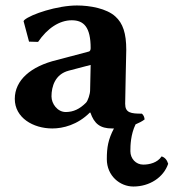

<svg xmlns="http://www.w3.org/2000/svg" viewBox="-20 -459 634 701"><path d="M594 139C590 126 583 116 570 112C555 135 526 142 503 142C476 142 456 120 456 93C456 72 457 32 475 -5C487 -10 499 -16 508 -23C507 -32 504 -39 498 -44C458 -44 437 -47 437 -80C437 -109 441 -266 441 -277C441 -337 429 -374 401 -399C369 -428 309 -439 261 -439C189 -439 93 -407 69 -386L66 -382L86 -307L119 -306C153 -356 197 -385 242 -385C286 -385 311 -360 311 -283C311 -276 308 -272 305 -271L188 -240C92 -217 34 -166 34 -98C34 -29 101 10 171 10C210 10 263 -3 308 -48H310C324 -7 346 10 389 10C391 10 393 10 396 10C375 50 370 79 370 122C370 183 418 222 467 222C526 222 577 189 594 139ZM311 -222 309 -129C309 -116 301 -91 294 -84C271 -61 248 -50 220 -50C190 -50 168 -80 168 -107C168 -143 181 -188 231 -201Z"/></svg>

Font: Libertinus Sans
Style: Bold
Weight: 700
Designer: Philipp H. Poll, Khaled Hosny
Foundry: Caleb Maclennan
Version: Version 7.050;RELEASE